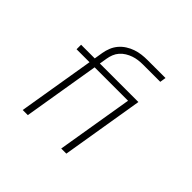

<svg xmlns="http://www.w3.org/2000/svg" viewBox="-171 -938 1142 1142"><g transform="rotate(45 400.0 -367.5)"><path d="M151 0 231 -482H122V-520H237L246 -575Q250 -599 259.5 -622.5Q269 -646 285.5 -665.5Q302 -685 324 -699Q346 -713 369.5 -721Q393 -729 417 -732Q441 -735 465 -735H617L611 -697H465Q446 -697 426.5 -694.5Q407 -692 388 -685.5Q369 -679 351 -668Q333 -657 319.5 -641.5Q306 -626 298.5 -607Q291 -588 288 -569L280 -520H498L499 -482H274L194 0ZM475 0 555 -482H413V-520H604L518 0Z"/></g></svg>

Font: Iosevka Aile XLt Obl
Style: Regular
Weight: 200
Italic angle: -9°
Designer: Belleve Invis
Foundry: Belleve Invis
Version: Version 31.1.0; ttfautohint (v1.8.4)